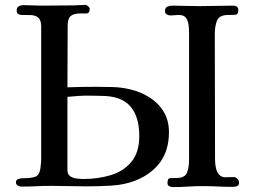

<svg xmlns="http://www.w3.org/2000/svg" viewBox="-20 -757 1040 783"><path d="M548 -203Q548 -282 511 -324Q474 -366 393 -366Q380 -366 366.5 -366.5Q353 -367 339 -367Q318 -367 297 -365.5Q276 -364 255 -362V-63Q255 -46 266 -38.5Q277 -31 292.5 -29Q308 -27 320 -27Q379 -27 431 -42.5Q483 -58 515.5 -96.5Q548 -135 548 -203ZM669 -218Q669 -144 632.5 -94.5Q596 -45 528 -19Q485 -3 433.5 0Q382 3 335 3Q298 3 261.5 2Q225 1 188 1Q158 1 127.5 2.5Q97 4 67 4Q60 4 52.5 -0.5Q45 -5 45 -13Q45 -24 54.5 -27Q64 -30 72 -30Q106 -30 124.5 -36.5Q143 -43 146 -81Q148 -97 148 -112.5Q148 -128 148 -144V-648Q148 -675 136 -685Q124 -695 106 -695.5Q88 -696 68 -696Q60 -696 54 -700Q48 -704 48 -713Q48 -726 56 -731Q64 -736 76 -736Q94 -736 111.5 -735Q129 -734 147 -734Q180 -734 213 -734.5Q246 -735 279 -735Q291 -735 303.5 -736Q316 -737 328 -737Q333 -737 339.5 -731.5Q346 -726 346 -721Q346 -702 331 -702Q316 -702 303 -702Q294 -702 283 -699Q266 -694 261 -681.5Q256 -669 256 -652Q256 -589 255.5 -526.5Q255 -464 255 -401Q284 -402 313 -402.5Q342 -403 370 -403Q405 -403 440 -402Q475 -401 509 -393Q553 -383 589.5 -360Q626 -337 647.5 -301.5Q669 -266 669 -218ZM955 -13Q955 -1 947.5 2Q940 5 930 5Q899 5 868 3.5Q837 2 806 2Q776 2 746 4Q716 6 686 6Q678 6 670.5 2.5Q663 -1 663 -11Q663 -30 674 -30.5Q685 -31 698 -31Q734 -31 742.5 -52.5Q751 -74 751 -104V-623Q751 -639 749 -655.5Q747 -672 738.5 -684Q730 -696 709 -696Q701 -696 692 -695Q683 -694 675 -694Q668 -694 660.5 -698Q653 -702 653 -711Q653 -726 662.5 -730Q672 -734 685 -734Q712 -734 739 -733Q766 -732 793 -732Q828 -732 862.5 -733Q897 -734 931 -734Q952 -734 952 -715Q952 -697 937.5 -696.5Q923 -696 911 -696Q874 -696 865 -673Q856 -650 856 -619Q856 -490 856.5 -361.5Q857 -233 857 -104Q857 -91 860 -74.5Q863 -58 872.5 -46Q882 -34 899 -34Q907 -34 916 -34.5Q925 -35 933 -35Q941 -35 948 -28Q955 -21 955 -13Z"/></svg>

Font: Kaisei Opti Medium
Style: Regular
Weight: 500
Designer: Font-Kai, 金井和夫
Foundry: KAZUO KANAI
Version: Version 5.003